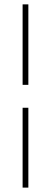

<svg xmlns="http://www.w3.org/2000/svg" viewBox="-20 -731 234 883"><path d="M110.4 -710.9V-340.8H84V-710.9ZM110.4 131.8H84V-235.4H110.4Z"/></svg>

Font: Vazirmatn RD Thin
Style: Regular
Weight: 100
Designer: Saber Rastikerdar
Foundry: Saber Rastikerdar
Version: Version 32.102